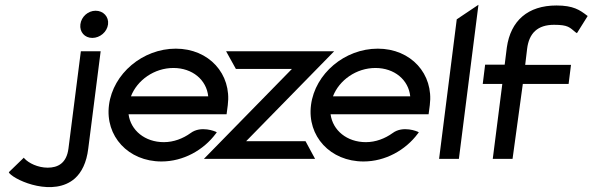

<svg xmlns="http://www.w3.org/2000/svg" viewBox="-20 -666 2484 805"><path d="M19 60C49 94 206 160 294 82C322 57 343 16 350 -43L402 -451H319L267 -43C259 19 222 37 180 37C139 37 100 18 82 -2L80 -5L17 56ZM367 -507C399 -507 429 -532 433 -564C437 -596 413 -621 381 -621C349 -621 321 -596 317 -564C313 -532 335 -507 367 -507Z M930 -187 935 -225C952 -356 856 -462 717 -462C578 -462 454 -357 437 -226C420 -95 518 11 657 11C748 11 833 -36 885 -106L889 -111L884 -114C884 -114 823 -141 779 -108C747 -85 708 -70 667 -70C588 -70 528 -119 519 -187ZM529 -262C555 -330 627 -381 707 -381C787 -381 846 -331 853 -262Z M1261 -74H1012L1381 -451H928L969 -377H1204L835 0H1301Z M1777 -187 1782 -225C1799 -356 1703 -462 1564 -462C1425 -462 1301 -357 1284 -226C1267 -95 1365 11 1504 11C1595 11 1680 -36 1732 -106L1736 -111L1731 -114C1731 -114 1670 -141 1626 -108C1594 -85 1555 -70 1514 -70C1435 -70 1375 -119 1366 -187ZM1376 -262C1402 -330 1474 -381 1554 -381C1634 -381 1693 -331 1700 -262Z M1904 0 1986 -646 1895 -585 1821 0Z M2441 -601C2411 -624 2384 -643 2313 -643C2193 -643 2121 -579 2105 -467L2096 -395H2014L2004 -314H2086L2046 0H2129L2172 -314H2364L2374 -394H2182L2190 -461C2198 -527 2234 -562 2303 -562C2363 -562 2368 -551 2394 -530L2399 -527L2444 -599Z"/></svg>

Font: Charger
Style: BdIt
Weight: 400
Designer: Jasper
Foundry: Cannot Into Space Fonts
Version: Version 0.98